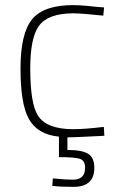

<svg xmlns="http://www.w3.org/2000/svg" viewBox="-20 -528 470 749"><path d="M266 201Q214 201 184 197L186 168Q236 173 264 173Q312 173 312 127Q312 98 291.5 91.5Q271 85 210 85V5Q126 -3 92 -65Q60 -123 60 -261Q60 -397 105 -452.5Q150 -508 265 -508Q288 -508 321 -505Q354 -501 386 -499L383 -467Q298 -476 265 -476Q167 -476 131 -426Q98 -379 98 -261Q98 -124 128 -77Q162 -24 266 -24Q310 -24 385 -33L387 0Q388 0 388 1L382 2Q261 8 243 8V57Q300 57 324 72Q348 87 348 127Q348 201 266 201Z"/></svg>

Font: Storia Sans Thin
Style: Regular
Weight: 100
Designer: Accademia di Belle Arti di Urbino and others
Foundry: Accademia di Belle Arti di Urbino and others.
Version: Version 60.001;May 25, 2020;FontCreator 12.0.0.2522 64-bit